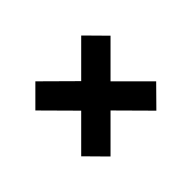

<svg xmlns="http://www.w3.org/2000/svg" viewBox="-89 -630 708 708"><g transform="rotate(-45 264.5 -276.0)"><path d="M69 -157 188 -276 69 -396 145 -472 265 -353 384 -472 460 -395 341 -276 460 -157 384 -80 265 -200 145 -80Z"/></g></svg>

Font: D-DIN
Style: DIN-Bold
Weight: 700
Designer: Charles Nix
Foundry: Datto Inc.
Version: Version 1.00